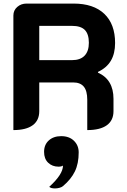

<svg xmlns="http://www.w3.org/2000/svg" viewBox="-20 -720 710 1076"><path d="M55 -633Q55 -662 76.5 -681Q98 -700 129 -700H392Q504 -700 564.5 -642.5Q625 -585 625 -479Q625 -420 601.5 -380Q578 -340 529 -317V-313Q616 -274 616 -166V-97Q616 -45 578.5 -18Q541 9 469 9V-161Q469 -211 449.5 -234.5Q430 -258 390 -258H200V-97Q200 -45 163 -18Q126 9 55 9ZM384 -383Q430 -383 454 -408Q478 -433 478 -480Q478 -529 455.5 -552Q433 -575 384 -575H200V-383ZM333 208Q324 214 308 214Q273 214 250 192Q227 170 227 131Q227 91 253.5 67Q280 43 323 43Q368 43 394.5 69Q421 95 421 134Q421 197 399.5 241Q378 285 333 323Q326 329 313.5 332.5Q301 336 288 336Q265 336 256 327Q333 257 333 208Z"/></svg>

Font: K2D ExtraBold
Style: Regular
Weight: 800
Designer: Katatrad Aksorn Co.,Ltd.
Foundry: Cadson Demak Co.,Ltd.
Version: Version 1.000; ttfautohint (v1.6)